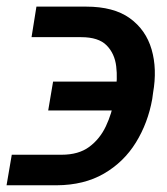

<svg xmlns="http://www.w3.org/2000/svg" viewBox="-43 -551 500 574"><path d="M-7.8 -88.4H141.1Q191.9 -88.4 223.6 -111.8Q255.4 -135.3 273.4 -173.3Q291.5 -211.4 298.8 -254.9L301.8 -273.4Q309.1 -314.5 304.4 -352.8Q299.8 -391.1 275.6 -415.5Q251.5 -439.9 199.7 -439.9H51.3L65.9 -531.2H214.4Q296.9 -531.2 345 -496.6Q393.1 -461.9 410.2 -403.3Q427.2 -344.7 414.6 -273.4L412.1 -254.9Q399.4 -183.6 363.3 -125Q327.1 -66.4 267.8 -32Q208.5 2.4 126.5 2.9H-23.4ZM101.1 -220.7 115.7 -307.1H374L359.9 -220.7Z"/></svg>

Font: Inter 28pt Medium
Style: Italic
Weight: 500
Italic angle: -9.3988°
Designer: Rasmus Andersson
Foundry: rsms
Version: Version 4.001;git-66647c0bb